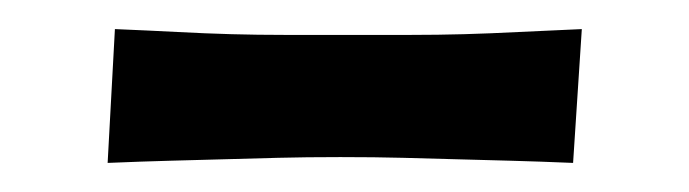

<svg xmlns="http://www.w3.org/2000/svg" viewBox="-20 -313 474 132"><path d="M374 -201Q350 -202 331 -202.5Q312 -203 294 -203.5Q276 -204 257 -204.5Q238 -205 214 -205Q190 -205 171 -204.5Q152 -204 134 -203.5Q116 -203 97 -202.5Q78 -202 54 -201L59 -293Q83 -292 102 -291Q121 -290 139 -289.5Q157 -289 176 -289Q195 -289 219 -289Q243 -289 262 -289Q281 -289 299 -289.5Q317 -290 336.5 -291Q356 -292 380 -293Z"/></svg>

Font: Cantora One
Style: Regular
Weight: 400
Designer: Pablo Impallari, Rodrigo Fuenzalida
Foundry: Pablo Impallari
Version: Version 1.002; ttfautohint (v0.8) -G 200 -r 50